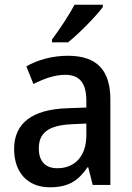

<svg xmlns="http://www.w3.org/2000/svg" viewBox="-20 -786 560 816"><path d="M417 -756V-766H297C273 -721 233 -661 201 -618V-606H269C315 -642 389 -718 417 -756ZM269 -549C201 -549 139 -531 92 -504L122 -429C166 -451 211 -468 257 -468C315 -468 347 -437 347 -358V-329L266 -326C116 -321 40 -262 40 -153C40 -51 99 10 192 10C270 10 312 -17 352 -75H355L374 0H449V-364C449 -488 391 -549 269 -549ZM284 -258 347 -261V-211C347 -119 295 -71 224 -71C176 -71 145 -97 145 -155C145 -219 182 -253 284 -258Z"/></svg>

Font: Noto Sans Myanmar UI SemiCondensed Medium
Style: Regular
Weight: 500
Width: 4
Designer: Monotype Design Team
Foundry: Monotype Imaging Inc.
Version: Version 2.103